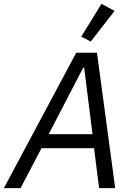

<svg xmlns="http://www.w3.org/2000/svg" viewBox="-47 -970 690 990"><path d="M544 -914 421 -756 372 -781 476 -950ZM547 0H464L438 -206H167L59 0H-27L346 -698H453ZM430 -278 387 -621H382L204 -278Z"/></svg>

Font: Aneliza
Style: Italic
Weight: 400
Italic angle: -11.31°
Designer: Mike Abbink, Paul van der Laan, Pieter van Rosmalen
Foundry: Bold Monday
Version: Version 3.0